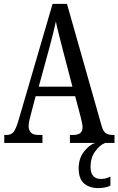

<svg xmlns="http://www.w3.org/2000/svg" viewBox="-20 -734 608 986"><path d="M2 0V-41H15Q37 -41 49.5 -56Q62 -71 76 -119L250 -714H324L502 -87Q510 -60 522.5 -50.5Q535 -41 560 -41H568V0H339V-41H357Q404 -41 404 -80Q404 -90 400.5 -106.5Q397 -123 393 -138L366 -240H163L138 -145Q135 -133 131 -116.5Q127 -100 127 -86Q127 -66 138.5 -53.5Q150 -41 177 -41H198V0ZM179 -289H352L302 -480Q291 -525 281.5 -560.5Q272 -596 267 -624Q261 -596 252.5 -561.5Q244 -527 234 -490ZM486 232Q439 232 411.5 208Q384 184 384 130Q384 80 411 45Q438 10 468 0H520Q493 10 469 43Q445 76 445 123Q445 155 459 170Q473 185 497 185Q509 185 521 182.5Q533 180 547 173V219Q535 226 517.5 229Q500 232 486 232Z"/></svg>

Font: Noto Serif ExtraCondensed
Style: Regular
Weight: 400
Width: 2
Designer: Monotype Design Team
Foundry: Monotype Imaging Inc.
Version: Version 2.015